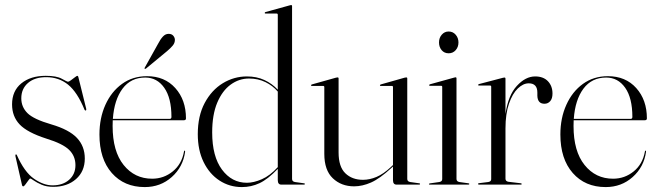

<svg xmlns="http://www.w3.org/2000/svg" viewBox="-20 -750 2668 780"><path d="M193.5 3Q235.5 3 261 -19.8Q286.5 -42.5 286.5 -79Q286.5 -116 260.8 -141.2Q235 -166.5 168 -187Q90.5 -212 59.8 -244.5Q29 -277 29 -326Q29 -380.5 66.5 -411.2Q104 -442 166 -442Q210 -442 231.2 -430Q252.5 -418 256.5 -418Q260 -418 268.2 -424Q276.5 -430 284.2 -436Q292 -442 294 -442Q296.5 -442 298 -438L330 -309Q331.5 -303 329 -301.5Q325.5 -300 323.5 -304Q294 -376 256.5 -406.2Q219 -436.5 167.5 -436.5Q121 -436.5 93.8 -413Q66.5 -389.5 66.5 -350.5Q66.5 -315.5 91.5 -290.5Q116.5 -265.5 189 -244.5Q260.5 -223.5 292.5 -189.8Q324.5 -156 324.5 -106Q324.5 -54 288.8 -22.5Q253 9 196 9Q169 9 149.2 0.5Q129.5 -8 117.5 -16.5Q105.5 -25 102.5 -25Q101 -25 95.2 -17Q89.5 -9 83.5 -1Q77.5 7 75 7Q70.5 7 69.5 2L43 -114Q41.5 -121 44 -122.5Q46.5 -123.5 48 -121Q79 -51 118 -24Q157 3 193.5 3Z M735.5 -269Q735.5 -261.5 727 -261.5H438Q437.5 -250 437.5 -238Q437.5 -135.5 482.2 -79.8Q527 -24 598 -24Q645.5 -24 682 -53.8Q718.5 -83.5 727.5 -134.5Q728 -138 729.5 -138Q732.5 -138 732 -133.5Q723.5 -71.5 677.8 -30.8Q632 10 568 10Q484.5 10 434.2 -47.2Q384 -104.5 384 -203.5Q384 -270.5 408.2 -324.2Q432.5 -378 475.8 -409.2Q519 -440.5 577 -440.5Q649 -440.5 692.2 -392.2Q735.5 -344 735.5 -269ZM570 -435Q511.5 -435 477.8 -389.8Q444 -344.5 438.5 -267H669Q676.5 -267 676.5 -275Q676.5 -352 647.2 -393.5Q618 -435 570 -435ZM621.5 -571Q631.5 -590.5 641.8 -601.5Q652 -612.5 665 -612.5Q677.5 -612.5 684 -604.8Q690.5 -597 690.5 -588Q690.5 -575 681.2 -564.2Q672 -553.5 659 -542.5L573 -471.5Q569.5 -469 567.5 -471Q566 -472.5 568.5 -476Z M783.5 -205Q783.5 -279 811.5 -331.5Q839.5 -384 885 -411.8Q930.5 -439.5 983 -439.5Q1023 -439.5 1054.5 -424.8Q1086 -410 1108.5 -385.5V-690Q1108.5 -695 1103.5 -695H1058Q1055.5 -695 1055.5 -697.5Q1055.5 -700 1058.5 -701L1156 -728Q1160 -729.5 1162.5 -729.5Q1166.5 -729.5 1166.5 -725V-23Q1166.5 -12.5 1178.5 -10.5L1214 -5.5Q1218.5 -5.5 1218.5 -2.5Q1218.5 0 1215 0H1123Q1108.5 0 1108.5 -18V-64Q1068 -21.5 1034.2 -5.8Q1000.5 10 962.5 10Q912.5 10 871.8 -16.5Q831 -43 807.2 -91.5Q783.5 -140 783.5 -205ZM842 -212Q842 -114.5 881.8 -61Q921.5 -7.5 983 -7.5Q1010.5 -7.5 1043.5 -21.8Q1076.5 -36 1108.5 -71V-378Q1088 -402 1058.2 -416.5Q1028.5 -431 991.5 -431Q951 -431 917 -406.2Q883 -381.5 862.5 -332.8Q842 -284 842 -212Z M1297.5 -125V-396.5Q1297.5 -401 1292 -401H1246.5Q1243.5 -401 1243.5 -403.5Q1243.5 -405.5 1247 -407L1345 -434.5Q1349 -435.5 1351.5 -435.5Q1355.5 -435.5 1355.5 -431V-130.5Q1355.5 -72.5 1383 -46Q1410.5 -19.5 1454.5 -19.5Q1481.5 -19.5 1509.5 -31.2Q1537.5 -43 1567.5 -71L1576.5 -79.5V-396.5Q1576.5 -401 1571.5 -401H1526Q1523.5 -401 1523.5 -403.5Q1523.5 -405.5 1527 -407L1624 -434.5Q1628 -435.5 1630.5 -435.5Q1634.5 -435.5 1634.5 -431V-23Q1634.5 -12.5 1646.5 -10.5L1682 -5.5Q1686.5 -5.5 1686.5 -2.5Q1686.5 0 1683 0H1591Q1576.5 0 1576.5 -18V-73.5L1570.5 -68Q1522.5 -24 1487.2 -8.5Q1452 7 1418.5 7Q1366.5 7 1332 -25.8Q1297.5 -58.5 1297.5 -125Z M1802.5 -533.5Q1785 -533.5 1774.2 -546.2Q1763.5 -559 1763.5 -577.5Q1763.5 -596.5 1774.8 -609.2Q1786 -622 1802.5 -622Q1820 -622 1831.2 -609Q1842.5 -596 1842.5 -577.5Q1842.5 -559 1831.2 -546.2Q1820 -533.5 1802.5 -533.5ZM1834.5 -431.5V-23Q1834.5 -12.5 1846.5 -10.5L1882 -5.5Q1886.5 -5.5 1886.5 -2.5Q1886.5 0 1883 0H1725.5Q1722.5 0 1722.5 -2.5Q1722.5 -4 1726.5 -5L1764.5 -10.5Q1776.5 -12.5 1776.5 -22.5V-397Q1776.5 -401.5 1771.5 -401.5H1726Q1723.5 -401.5 1723.5 -404Q1723.5 -406 1726.5 -407.5L1824 -434.5Q1828 -436 1830.5 -436Q1834.5 -436 1834.5 -431.5Z M2033.5 -430V-287Q2044.5 -363 2079.8 -401.2Q2115 -439.5 2154 -439.5Q2187.5 -439.5 2206 -420Q2224.5 -400.5 2224.5 -370Q2224.5 -349.5 2215.2 -339Q2206 -328.5 2192 -328.5Q2164 -328.5 2163 -361V-374Q2163 -411.5 2128 -411.5Q2105.5 -411.5 2083.8 -390.8Q2062 -370 2047.8 -329Q2033.5 -288 2033.5 -228V-24Q2033.5 -13.5 2045.5 -11.5L2095.5 -5.5Q2099.5 -5 2099.5 -2.5Q2099.5 0 2096 0H1926Q1922 0 1922 -3Q1922 -5.5 1927.5 -6L1963.5 -10.5Q1975.5 -12.5 1975.5 -22V-397.5Q1975.5 -402.5 1971 -402.5H1925Q1922.5 -402.5 1922.5 -405Q1922.5 -407 1926 -408.5L2023 -434Q2027.5 -435 2029.5 -435Q2033.5 -435 2033.5 -430Z M2608 -269Q2608 -261.5 2599.5 -261.5H2310.5Q2310 -250 2310 -238Q2310 -135.5 2354.8 -79.8Q2399.5 -24 2470.5 -24Q2518 -24 2554.5 -53.8Q2591 -83.5 2600 -134.5Q2600.5 -138 2602 -138Q2605 -138 2604.5 -133.5Q2596 -71.5 2550.2 -30.8Q2504.5 10 2440.5 10Q2357 10 2306.8 -47.2Q2256.5 -104.5 2256.5 -203.5Q2256.5 -270.5 2280.8 -324.2Q2305 -378 2348.2 -409.2Q2391.5 -440.5 2449.5 -440.5Q2521.5 -440.5 2564.8 -392.2Q2608 -344 2608 -269ZM2442.5 -435Q2384 -435 2350.2 -389.8Q2316.5 -344.5 2311 -267H2541.5Q2549 -267 2549 -275Q2549 -352 2519.8 -393.5Q2490.5 -435 2442.5 -435Z"/></svg>

Font: Fraunces 144pt S000 Light
Style: Regular
Weight: 300
Version: Version 1.000; ttfautohint (v1.8.3)